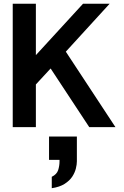

<svg xmlns="http://www.w3.org/2000/svg" viewBox="-20 -680 662 1027"><path d="M48.1 0V-660H171.9V-385.1L424.1 -660H566.4L332.1 -403.6L597.5 0H457.4L250.8 -313.7L171.9 -228.3V0ZM256.9 326.7V265.7Q283.7 252.8 291.1 230Q298.4 207.2 298.4 182.7V175.1H242.3V50.3H391.2V183.1Q391.2 199.3 385.8 221.5Q380.3 243.6 366.4 265Q352.4 286.3 325.8 303.4Q299.2 320.4 256.9 326.7Z"/></svg>

Font: Panamera Thin
Style: Regular
Weight: 100
Designer: Bastien Sozeau
Foundry: NBR — Bastien Sozeau
Version: Version 3.003;gftools[0.9.33]